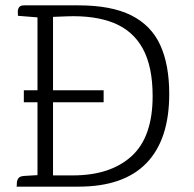

<svg xmlns="http://www.w3.org/2000/svg" viewBox="-20 -697 725 717"><path d="M69 -360H367V-315H69ZM178 -647V0H120V-647ZM178 -42H252Q392 -42 471 -113.5Q550 -185 550 -338Q550 -448 513.5 -515Q477 -582 405.5 -611Q334 -640 229 -636L179 -634L121 -632L47 -638Q47 -643 46.5 -652.5Q46 -662 51 -669.5Q56 -677 70 -677H273Q396 -677 470.5 -639.5Q545 -602 578.5 -528.5Q612 -455 612 -346Q612 -176 527 -88Q442 0 273 0H42Q43 -5 43 -14Q43 -23 48.5 -31Q54 -39 70 -40L120 -43Z"/></svg>

Font: Karma Variable Light
Style: Regular
Weight: 300
Designer: Joana Correia
Foundry: Indian Type Foundry
Version: Version 3.000